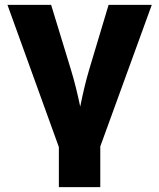

<svg xmlns="http://www.w3.org/2000/svg" viewBox="-20 -566 655 790"><path d="M222.2 204.1H392.6V36.6L604.5 -545.9H426.8L346.7 -278.8C332 -229.5 320.8 -180.2 310.1 -127.4C298.8 -180.2 287.1 -230 272 -278.8L190.4 -545.9H10.7L222.2 39.1Z"/></svg>

Font: Inter ExtraBold
Style: Regular
Weight: 800
Designer: Rasmus Andersson
Foundry: rsms
Version: Version 4.001;git-9221beed3